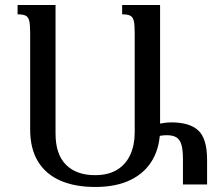

<svg xmlns="http://www.w3.org/2000/svg" viewBox="-20 -734 873 764"><path d="M466 -714H617V-221Q617 -151 587.5 -99Q558 -47 500.5 -18.5Q443 10 359 10Q279 10 221 -15Q163 -40 131.5 -91Q100 -142 100 -219V-603Q100 -635 96.5 -650.5Q93 -666 82.5 -671.5Q72 -677 50 -677V-714H201V-203Q201 -120 242.5 -78.5Q284 -37 358 -37Q411 -37 446 -58.5Q481 -80 498.5 -118.5Q516 -157 516 -207V-603Q516 -635 512.5 -650.5Q509 -666 498.5 -671.5Q488 -677 466 -677ZM600 -239Q615 -242 630.5 -244.5Q646 -247 662 -247Q735 -247 769.5 -214.5Q804 -182 804 -98V0H708V-100Q708 -139 701.5 -159.5Q695 -180 681 -188Q667 -196 643 -196Q632 -196 619.5 -194Q607 -192 599 -189Z"/></svg>

Font: Noto Serif Armenian
Style: Regular
Weight: 400
Designer: Monotype Design Team
Foundry: Monotype Imaging Inc.
Version: Version 2.007